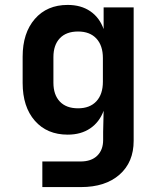

<svg xmlns="http://www.w3.org/2000/svg" viewBox="-20 -580 640 780"><path d="M152 180V76H307Q351 76 375 52.5Q399 29 399 -11V-44L401 -130Q384 -84 346.5 -58.5Q309 -33 255 -33Q171 -33 121.5 -89.5Q72 -146 72 -243V-350Q72 -446 121.5 -503Q171 -560 255 -560Q309 -560 346.5 -534.5Q384 -509 401 -462V-550H523V-8Q523 79 465.5 129.5Q408 180 309 180ZM297 -140Q345 -140 371.5 -168.5Q398 -197 398 -248V-344Q398 -395 371.5 -423.5Q345 -452 297 -452Q249 -452 223 -424.5Q197 -397 197 -348V-244Q197 -195 223 -167.5Q249 -140 297 -140Z"/></svg>

Font: Pitagon Sans Mono
Style: Bold
Weight: 700
Monospace: yes
Designer: Travis Tran
Foundry: Pitagon
Version: Version 1.001; ttfautohint (v1.8.4.7-5d5b);gftools[0.9.26]